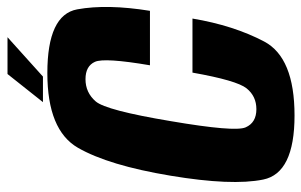

<svg xmlns="http://www.w3.org/2000/svg" viewBox="-172 -660 835 532"><g transform="rotate(-90 246.0 -394.5)"><path d="M191.5 3.6Q352 3.6 396.5 -80.6Q440.9 -164.9 460.1 -279.2H310.3Q288.6 -156.6 266.7 -129.3Q244.8 -102.1 209 -102.1Q171.6 -102.1 158.6 -132Q145.5 -161.8 175.9 -339.7Q205.8 -518.7 230.4 -547.2Q254.9 -575.6 292.1 -575.6Q328.4 -575.6 340.2 -549.4Q352.1 -523.2 330.6 -397H481.5Q500.7 -515.7 485.6 -598.5Q470.5 -681.3 309 -681.3Q150.9 -681.3 102 -596.5Q53.2 -511.6 24.6 -339.7Q-3.7 -170 14 -83.2Q31.6 3.6 191.5 3.6ZM228.5 -693.5H299.3L408.4 -791.7H306.4Z"/></g></svg>

Font: Anybody Thin Condensed
Style: Italic
Weight: 100
Width: 3
Italic angle: -10°
Version: Version 1.113;gftools[0.9.25]